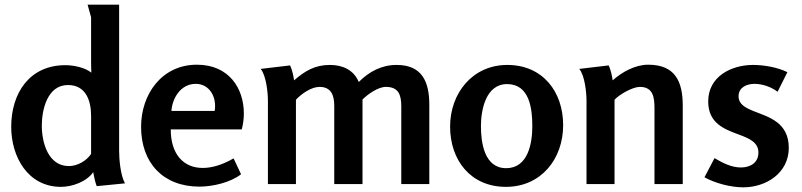

<svg xmlns="http://www.w3.org/2000/svg" viewBox="-20 -788 3434 822"><path d="M260 -509C106 -509 28 -389 28 -245C28 -117 99 12 241 12C289 12 351 -10 379 -51C383 -29 387 -10 394 9L515 -3C496 -38 490 -104 490 -142V-768H355L370 -714V-538C370 -515 370 -504 371 -477C344 -499 295 -509 260 -509ZM271 -424C347 -424 370 -358 370 -292V-129C350 -99 311 -77 275 -77C186 -77 159 -178 159 -250C159 -319 183 -424 271 -424Z M823 -511C673 -511 584 -385 584 -245C584 -91 678 11 834 11C889 11 966 -6 1012 -42L980 -110C932 -82 887 -69 848 -69C766 -69 711 -127 711 -234H1015C1021 -256 1024 -280 1024 -302C1024 -409 961 -511 823 -511ZM818 -429C878 -429 909 -371 899 -313H714C717 -365 752 -429 818 -429Z M1222 -508 1096 -493C1120 -464 1127 -391 1127 -356V0H1247V-361C1271 -387 1313 -416 1348 -416C1399 -416 1411 -378 1411 -335V0H1532V-362C1555 -385 1599 -416 1632 -416C1687 -416 1698 -381 1698 -332V0H1818V-339C1818 -437 1788 -510 1678 -510C1614 -510 1561 -482 1516 -437C1494 -489 1447 -510 1392 -510C1328 -510 1285 -484 1239 -444C1236 -465 1231 -488 1222 -508Z M2146 12C2297 12 2391 -108 2391 -252C2391 -396 2303 -510 2152 -510C2003 -510 1907 -389 1907 -246C1907 -102 1995 12 2146 12ZM2147 -68C2054 -68 2039 -176 2039 -248C2039 -318 2060 -428 2151 -428C2247 -428 2259 -323 2259 -248C2259 -175 2241 -68 2147 -68Z M2586 -508 2460 -493C2484 -464 2491 -391 2491 -356V0H2611V-361C2632 -384 2689 -416 2719 -416C2777 -416 2782 -370 2782 -324V0H2903V-336C2903 -440 2870 -511 2755 -511C2700 -511 2643 -480 2603 -444C2600 -465 2595 -488 2586 -508Z M3204 -510C3110 -510 3012 -460 3012 -354C3012 -260 3081 -235 3143 -212C3189 -195 3227 -178 3227 -135C3227 -91 3192 -71 3152 -71C3111 -71 3073 -91 3039 -111L2996 -29C3043 -3 3109 14 3162 14C3261 14 3357 -48 3357 -155C3357 -264 3271 -287 3207 -312C3170 -327 3142 -342 3142 -376C3142 -414 3177 -429 3210 -429C3244 -429 3282 -416 3309 -395L3351 -479C3309 -500 3250 -510 3204 -510Z"/></svg>

Font: Rosario
Style: Bold
Weight: 700
Designer: Hector Gatti
Foundry: Omnibus Type
Version: Version 1.100